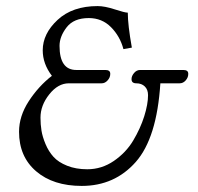

<svg xmlns="http://www.w3.org/2000/svg" viewBox="-20 -593 645 625"><path d="M423.8 -321.8Q407.7 -321.8 408.2 -335.9Q408.2 -345.7 416.5 -355.5Q424.8 -365.2 436 -365.2H577.1Q593.3 -365.2 592.8 -352.1Q592.8 -340.8 584.5 -331.3Q576.2 -321.8 564.9 -321.8H502Q490.7 -143.6 421.9 -65.7Q353 12.2 246.1 12.2Q153.3 12.2 97.7 -35.4Q42 -83 42 -164.1Q42 -214.8 73.5 -263.4Q105 -312 148.9 -346.2Q119.1 -385.3 119.1 -429.2Q119.1 -483.4 167.5 -528.3Q215.8 -573.2 297.9 -573.2Q320.8 -573.2 353.5 -562.5Q386.2 -551.8 396 -551.8Q396 -511.7 409.2 -438L381.8 -433.1Q370.6 -475.1 341.3 -504.6Q312 -534.2 269 -534.2Q220.2 -534.2 197 -504.2Q173.8 -474.1 173.8 -443.8Q173.8 -364.7 229 -365.2H323.2Q339.4 -365.2 338.9 -352.1Q338.9 -340.8 330.3 -331.3Q321.8 -321.8 311 -321.8H204.1Q168.9 -321.8 140.4 -285.9Q111.8 -250 111.8 -210Q111.8 -188 115 -168Q118.2 -147.9 128.2 -124Q138.2 -100.1 154.1 -82.5Q169.9 -64.9 198.5 -53.5Q227.1 -42 264.2 -42Q311 -42 350.6 -69.1Q390.1 -96.2 413.6 -135.5Q437 -174.8 449.5 -214.4Q461.9 -253.9 461.9 -283.2Q461.9 -301.3 451.4 -311.5Q440.9 -321.8 423.8 -321.8Z"/></svg>

Font: Linux Libertine Capitals
Style: Small Caps
Weight: 400
Designer: Philipp H. Poll
Foundry: Philipp H. Poll
Version: Version 5.1.3